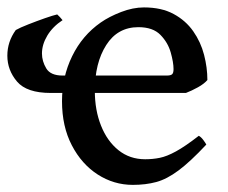

<svg xmlns="http://www.w3.org/2000/svg" viewBox="-21 -489 622 523"><path d="M117.2 -235.8Q51.8 -235.8 25.4 -266.8Q-1 -297.9 -1 -337.4Q-1 -375.5 22 -407.2Q33.2 -413.6 56.2 -422.6Q79.1 -431.6 101.6 -439.5Q124 -447.3 134.8 -449.7Q137.2 -447.8 141.8 -442.9Q146.5 -438 149.4 -434.1Q122.6 -416.5 107.9 -392.1Q93.3 -367.7 93.3 -343.3Q93.3 -322.3 105 -302.7Q116.7 -283.2 149.4 -283.2H433.1Q444.3 -283.2 448 -286.9Q451.7 -290.5 451.7 -300.8Q451.7 -318.8 444.1 -345.9Q436.5 -373 416 -394Q395.5 -415 356 -415Q299.3 -415 268.3 -366.2Q237.3 -317.4 237.3 -241.7Q237.3 -189 254.2 -146.7Q271 -104.5 301.8 -79.8Q332.5 -55.2 374.5 -55.2Q395 -55.2 414.3 -59.1Q433.6 -63 458.5 -76.7Q483.4 -90.3 520.5 -119.1Q526.9 -115.7 533 -107.4Q539.1 -99.1 541 -95.2Q497.1 -48.3 465.3 -24.7Q433.6 -1 404.8 6.8Q376 14.6 340.8 14.6Q289.1 14.6 245.1 -13.7Q201.2 -42 174.6 -93.3Q147.9 -144.5 147.9 -213.4Q147.9 -279.3 175.5 -335.9Q203.1 -392.6 253.4 -427.7Q276.4 -443.8 308.8 -456.3Q341.3 -468.8 371.1 -468.8Q418.9 -468.8 451.9 -450.9Q484.9 -433.1 505.4 -403.8Q525.9 -374.5 534.9 -339.6Q543.9 -304.7 543.9 -271Q535.2 -260.7 518.1 -251.2Q501 -241.7 485.4 -235.8Z"/></svg>

Font: Gentium Book Plus
Style: Regular
Weight: 400
Designer: Victor Gaultney, Annie Olsen, Iska Routamaa, Becca Hirsbrunner
Foundry: SIL International
Version: Version 6.101